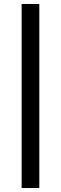

<svg xmlns="http://www.w3.org/2000/svg" viewBox="-20 -749 307 967"><path d="M89 198V-729H178V198Z"/></svg>

Font: Frank Ruhl Libre ExtraBold
Style: Regular
Weight: 800
Designer: Yanek Iontef
Foundry: Fontef
Version: Version 6.003;gftools[0.9.30]